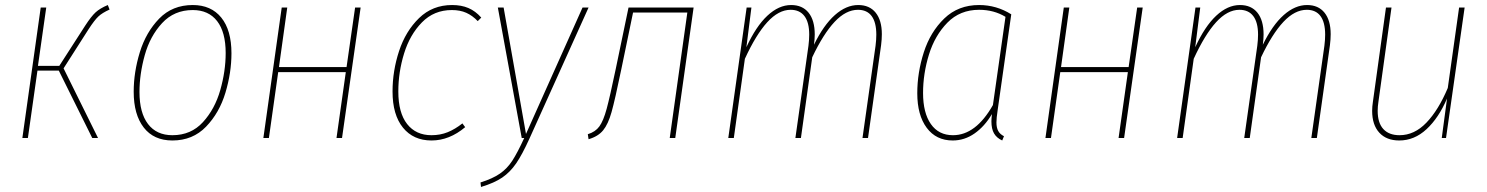

<svg xmlns="http://www.w3.org/2000/svg" viewBox="-20 -549 5917 764"><path d="M416 -511Q387 -498 371.5 -483.5Q356 -469 332 -432L233 -277L370 0H347L214 -268H129L91 0H69L142 -519H164L131 -287H216L319 -447Q343 -484 360.5 -500Q378 -516 409 -529Z M512 -184Q512 -262 536.5 -341.5Q561 -421 613.5 -475Q666 -529 747 -529Q820 -529 860.5 -479Q901 -429 901 -337Q901 -260 877 -180Q853 -100 800 -45Q747 10 666 10Q592 10 552 -41.5Q512 -93 512 -184ZM878 -338Q878 -421 844 -465Q810 -509 747 -509Q673 -509 625 -457Q577 -405 556 -329.5Q535 -254 535 -183Q535 -100 569 -55.5Q603 -11 666 -11Q740 -11 787.5 -63Q835 -115 856.5 -190.5Q878 -266 878 -338Z M1319 0 1356 -262H1087L1050 0H1028L1101 -519H1123L1090 -282H1359L1393 -519H1415L1341 0Z M1895 -479 1881 -465Q1860 -487 1835.5 -498Q1811 -509 1778 -509Q1707 -509 1659 -460Q1611 -411 1588 -336.5Q1565 -262 1565 -185Q1565 -100 1600 -55.5Q1635 -11 1697 -11Q1732 -11 1761.5 -23Q1791 -35 1820 -58L1831 -43Q1768 10 1697 10Q1625 10 1583.5 -41Q1542 -92 1542 -185Q1542 -267 1568 -346Q1594 -425 1647.5 -477Q1701 -529 1779 -529Q1816 -529 1844 -517Q1872 -505 1895 -479Z M2087 2Q2058 66 2034 101Q2010 136 1978.5 157.5Q1947 179 1894 195L1892 177Q1940 162 1969 142Q1998 122 2018.5 90.5Q2039 59 2066 0H2056L1961 -519H1984L2073 -16L2298 -519H2322Z M2667 0H2645L2715 -499H2499L2452 -272Q2427 -151 2413.5 -103Q2400 -55 2380 -30.5Q2360 -6 2322 5L2319 -15Q2349 -24 2365 -46Q2381 -68 2394 -116Q2407 -164 2430 -274L2481 -519H2740Z M3489 -413Q3489 -393 3486 -369L3434 0H3412L3464 -367Q3467 -391 3467 -411Q3467 -460 3448.5 -485Q3430 -510 3394 -510Q3346 -510 3301 -462Q3256 -414 3212 -321L3167 0H3145L3197 -367Q3200 -391 3200 -411Q3200 -460 3181 -485Q3162 -510 3126 -510Q3078 -510 3033 -460.5Q2988 -411 2944 -315L2900 0H2878L2951 -519H2970L2950 -361Q2988 -444 3033.5 -486.5Q3079 -529 3128 -529Q3173 -529 3197.5 -498.5Q3222 -468 3222 -412Q3222 -394 3219 -371Q3257 -449 3302 -489Q3347 -529 3395 -529Q3440 -529 3464.5 -498.5Q3489 -468 3489 -413Z M4004 -492 3950 -112Q3945 -79 3945 -62Q3945 -41 3952 -28Q3959 -15 3975 -7L3968 10Q3946 0 3935.5 -18Q3925 -36 3925 -66Q3925 -75 3927 -95Q3898 -46 3858 -18Q3818 10 3771 10Q3705 10 3667.5 -40.5Q3630 -91 3630 -178Q3630 -260 3656 -341Q3682 -422 3737.5 -475.5Q3793 -529 3876 -529Q3945 -529 4004 -492ZM3653 -179Q3653 -100 3684 -55.5Q3715 -11 3772 -11Q3863 -11 3931 -131L3981 -482Q3935 -510 3876 -510Q3800 -510 3750 -459Q3700 -408 3676.5 -332Q3653 -256 3653 -179Z M4431 0 4468 -262H4199L4162 0H4140L4213 -519H4235L4202 -282H4471L4505 -519H4527L4453 0Z M5275 -413Q5275 -393 5272 -369L5220 0H5198L5250 -367Q5253 -391 5253 -411Q5253 -460 5234.5 -485Q5216 -510 5180 -510Q5132 -510 5087 -462Q5042 -414 4998 -321L4953 0H4931L4983 -367Q4986 -391 4986 -411Q4986 -460 4967 -485Q4948 -510 4912 -510Q4864 -510 4819 -460.5Q4774 -411 4730 -315L4686 0H4664L4737 -519H4756L4736 -361Q4774 -444 4819.5 -486.5Q4865 -529 4914 -529Q4959 -529 4983.5 -498.5Q5008 -468 5008 -412Q5008 -394 5005 -371Q5043 -449 5088 -489Q5133 -529 5181 -529Q5226 -529 5250.5 -498.5Q5275 -468 5275 -413Z M5440 -108Q5440 -125 5443 -144L5495 -519H5517L5465 -144Q5462 -125 5462 -108Q5462 -60 5484.5 -35.5Q5507 -11 5549 -11Q5608 -11 5656 -61Q5704 -111 5741 -199L5786 -519H5808L5734 0H5717L5738 -157Q5705 -80 5656.5 -35Q5608 10 5548 10Q5497 10 5468.5 -21Q5440 -52 5440 -108Z"/></svg>

Font: Fira Sans Condensed Thin
Style: Italic
Weight: 250
Width: 3
Italic angle: -8°
Designer: Carrois Corporate & Edenspiekermann AG
Foundry: Carrois Corporate GbR & Edenspiekermann AG
Version: Version 4.203